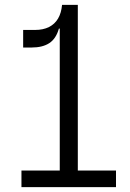

<svg xmlns="http://www.w3.org/2000/svg" viewBox="-20 -772 538 792"><path d="M255.5 -752H301V-68.5H458.5V0H68.5V-68.5H226.5V-708ZM75.5 -648.5H125Q158 -648.5 182 -660.5Q206 -672.5 219.5 -695.5Q233 -718.5 236 -752H263.5L244.5 -654H223Q211 -612 183.2 -594Q155.5 -576 110.5 -576H75.5Z"/></svg>

Font: Hepta Slab ExtraLight
Style: Regular
Weight: 400
Version: Version 1.102